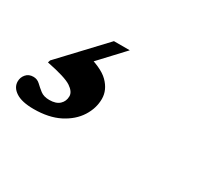

<svg xmlns="http://www.w3.org/2000/svg" viewBox="-66 -158 631 551"><g transform="rotate(30 249.5 118.0)"><path d="M78 259.5Q39 259.5 19 246.5Q-1 233.5 -1 213.5Q-1 200 7.8 189.8Q16.5 179.5 32 179.5Q44.5 179.5 53.8 188.2Q63 197 74.2 205.8Q85.5 214.5 104 214.5Q126 214.5 137.5 203.8Q149 193 149 176.5Q149 161.5 129.5 148.5Q110 135.5 47 123L49.5 115L180.5 -24.5H233L108 109.5L123 44.5Q185.5 59 209.5 83Q233.5 107 233.5 136.5Q233.5 167.5 215.5 195.8Q197.5 224 162.8 241.8Q128 259.5 78 259.5Z"/></g></svg>

Font: Newsreader 16pt 16pt ExtraBold
Style: Italic
Weight: 800
Italic angle: -17°
Version: Version 1.003